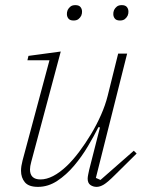

<svg xmlns="http://www.w3.org/2000/svg" viewBox="-20 -717 577 749"><path d="M128 12Q92 12 77 -6Q62 -24 62 -51Q62 -68 68 -91L173 -482H87L91 -499L217 -516L102 -86Q97 -68 97 -56Q97 -17 138 -17Q185 -17 241 -70Q265 -93 289 -125Q313 -157 335 -193.5Q357 -230 374 -268.5Q391 -307 400 -343L441 -508H476L354 -23L372 -15L502 -129L513 -118L429 -35Q400 -6 385 3Q370 12 357 12Q343 12 332.5 4.5Q322 -3 322 -20Q322 -26 324 -36Q326 -46 328 -55L370 -220L364 -221Q347 -187 323 -146.5Q299 -106 269 -70.5Q239 -35 203.5 -11.5Q168 12 128 12ZM267 -637Q253 -637 247 -644.5Q241 -652 241 -662Q241 -666 241.5 -669.5Q242 -673 244 -678Q248 -686 255 -691.5Q262 -697 274 -697Q288 -697 294 -689.5Q300 -682 300 -672Q300 -668 299.5 -664.5Q299 -661 297 -656Q293 -648 286 -642.5Q279 -637 267 -637ZM448 -637Q434 -637 428 -644.5Q422 -652 422 -662Q422 -666 422.5 -669.5Q423 -673 425 -678Q429 -686 436 -691.5Q443 -697 455 -697Q469 -697 475 -689.5Q481 -682 481 -672Q481 -668 480.5 -664.5Q480 -661 478 -656Q474 -648 467 -642.5Q460 -637 448 -637Z"/></svg>

Font: IBM Plex Serif ExtraLight
Style: Italic
Weight: 200
Italic angle: -14°
Designer: Mike Abbink, Paul van der Laan, Pieter van Rosmalen
Foundry: Bold Monday
Version: Version 2.5